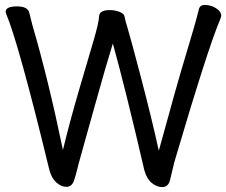

<svg xmlns="http://www.w3.org/2000/svg" viewBox="-20 -737 920 781"><path d="M640 24Q617 24 596.5 6.5Q576 -11 567 -45Q490 -377 439 -560Q411 -470 367.5 -313.5Q324 -157 310.5 -109.5Q297 -62 293 -44Q289 -26 280.5 -1.5Q272 23 250 23Q229 23 209.5 5.5Q190 -12 181 -45Q56 -560 5 -681Q3 -685 3 -689Q3 -711 49 -711Q93 -711 99 -685.5Q105 -660 112 -634Q176 -416 236 -127Q265 -247 303 -376Q341 -505 361.5 -575Q382 -645 383 -670.5Q384 -696 427 -696Q446 -696 465.5 -689Q485 -682 487 -668.5Q489 -655 499.5 -621Q510 -587 553.5 -421.5Q597 -256 626 -124Q701 -399 737.5 -518.5Q774 -638 790 -703Q795 -717 813 -717Q827 -717 842 -712Q880 -696 880 -673Q880 -669 874 -654Q825 -539 689 -77L672 -6Q665 24 640 24Z"/></svg>

Font: ToneOZ-Pinyin-WenKai-Medium
Style: Medium
Weight: 700
Designer: Fontworks Inc.
Foundry: ToneOZ
Version: Version 0.240331